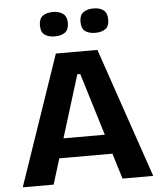

<svg xmlns="http://www.w3.org/2000/svg" viewBox="-58 -921 816 972"><g transform="rotate(-5 349.5 -435.5)"><path d="M18 0 244 -660H455L681 0H525L485 -130H215L175 0ZM343 -546 245 -229H455L358 -546ZM453 -747Q420 -747 401 -761Q382 -775 382 -809Q382 -842 401.5 -856.5Q421 -871 453 -871Q485 -871 504 -856.5Q523 -842 523 -809Q523 -774 503.5 -760.5Q484 -747 453 -747ZM247 -747Q215 -747 195.5 -760.5Q176 -774 176 -809Q176 -842 195 -856.5Q214 -871 247 -871Q278 -871 298 -856.5Q318 -842 318 -809Q318 -775 298.5 -761Q279 -747 247 -747Z"/></g></svg>

Font: Bricolage Grotesque 10pt Bricolage Grotesque 10pt Regular
Style: Bold
Weight: 700
Designer: Mathieu Triay
Foundry: Atelier Triay
Version: Version 1.000; ttfautohint (v1.8.4.7-5d5b);gftools[0.9.32]